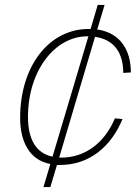

<svg xmlns="http://www.w3.org/2000/svg" viewBox="-20 -746 560 782"><path d="M157 16H185L212 -74C216 -74 219 -74 223 -74C347 -74 433 -151 479 -261L448 -264C406 -164 327 -104 229 -104C226 -104 223 -104 221 -104L367 -596C444 -585 482 -532 482 -449L513 -451C513 -541 471 -612 376 -626L406 -726H378L349 -628C346 -628 344 -628 341 -628C179 -628 62 -476 62 -266C62 -169 100 -94 185 -78ZM94 -270C94 -460 205 -598 335 -598H340L194 -108C130 -121 94 -174 94 -270Z"/></svg>

Font: Geist Thin
Style: Italic
Weight: 100
Italic angle: -12°
Designer: Basement.studio, Andrés Briganti, Mateo Zaragoza
Foundry: Basement.studio, Vercel, Andrés Briganti, Guido Ferreyra, Mateo Zaragoza
Version: Version 1.500